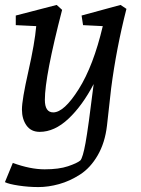

<svg xmlns="http://www.w3.org/2000/svg" viewBox="-23 -524 571 779"><path d="M-3 215 29 137Q100 163 158 163Q216 163 253 150.5Q290 138 303 127Q313 116 324 56Q335 -4 357 -183Q311 -95 254.5 -42Q198 11 138 11Q103 11 84.5 -15Q66 -41 66 -80Q66 -119 92 -234Q118 -349 124 -418L41 -422V-461L207 -504L229 -484Q159 -214 159 -119Q159 -68 193 -68Q237 -68 296.5 -162.5Q356 -257 394 -418L314 -422L308 -461L466 -504L490 -488Q449 -328 428 -166Q423 -121 411 -14Q403 55 373.5 106Q344 157 302 184Q260 211 216.5 223Q173 235 133 235Q93 235 53 229Q13 223 -3 215Z"/></svg>

Font: Andada
Style: Italic
Weight: 400
Italic angle: -8.29999°
Designer: Carolina Giovagnoli
Foundry: Carolina Giovagnoli
Version: Version 1.003